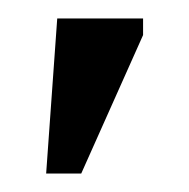

<svg xmlns="http://www.w3.org/2000/svg" viewBox="-20 -709 205 208"><path d="M30 -521H68L135 -671V-689H42Z"/></svg>

Font: STIX Two Math
Style: Regular
Weight: 400
Designer: Ross Mills, John Hudson & Paul Hanslow, Tiro Typeworks Ltd; with portions MicroPress Inc., with additions and correction
Foundry: Tiro Typeworks Ltd
Version: Version 2.02 b142